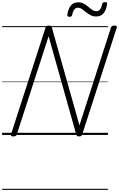

<svg xmlns="http://www.w3.org/2000/svg" viewBox="-20 -1277 1126 1817"><path d="M106 14Q78 14 84 -5L411 -1016Q415 -1026 421.5 -1030.5Q428 -1035 442 -1035Q454 -1035 460.5 -1031.5Q467 -1028 470 -1019L732 -91L1030 -1016Q1034 -1026 1041.5 -1030.5Q1049 -1035 1063 -1035Q1091 -1035 1085 -1016L758 -5Q756 5 748.5 9.5Q741 14 728 14Q717 14 711.5 10.5Q706 7 702 -2L440 -934L139 -5Q136 5 128.5 9.5Q121 14 106 14ZM636 -1118Q614 -1118 617 -1140Q627 -1197 652 -1226Q677 -1255 720 -1255Q751 -1255 774 -1242Q797 -1229 816 -1212.5Q835 -1196 853.5 -1183.5Q872 -1171 893 -1171Q913 -1171 926.5 -1187Q940 -1203 946 -1236Q950 -1257 974 -1257Q986 -1257 990.5 -1252Q995 -1247 993 -1235Q984 -1178 958.5 -1149.5Q933 -1121 889 -1121Q860 -1121 836.5 -1133.5Q813 -1146 793.5 -1162.5Q774 -1179 755.5 -1191.5Q737 -1204 716 -1204Q697 -1204 683.5 -1187.5Q670 -1171 663 -1137Q662 -1127 655.5 -1122.5Q649 -1118 636 -1118ZM0 510H1001V520H0ZM0 -20H1001V0H0ZM0 -505H1001V-500H0ZM0 -1030H1001V-1020H0Z"/></svg>

Font: Playwrite CO Guides
Style: Regular
Weight: 400
Designer: Veronika Burian, José Scaglione
Foundry: TypeTogether
Version: Version 1.003